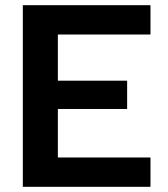

<svg xmlns="http://www.w3.org/2000/svg" viewBox="-20 -720 648 740"><path d="M560 -587H203V-409H470V-300H203V-113H560V0H68V-700H560Z"/></svg>

Font: Albert Sans
Style: Bold
Weight: 700
Designer: Andreas Rasmussen
Foundry: a.Foundry
Version: Version 1.025